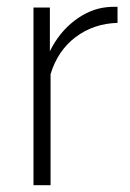

<svg xmlns="http://www.w3.org/2000/svg" viewBox="-20 -542 381 562"><path d="M324 -475Q254 -473 201.5 -433.5Q149 -394 128 -325V0H78V-520H126V-392Q153 -447 198 -481.5Q243 -516 293 -521Q303 -522 311 -522Q319 -522 324 -522Z"/></svg>

Font: Raleway Thin Light
Style: Regular
Weight: 300
Version: Version 4.026